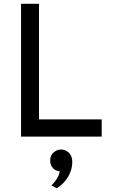

<svg xmlns="http://www.w3.org/2000/svg" viewBox="-20 -720 656 1012"><path d="M91 0V-700H185.5V-90.5H516V0ZM279 272.5 251 257Q260 249.5 275.2 229Q290.5 208.5 295 183Q270.5 180.5 257.5 164.5Q244.5 148.5 244.5 126Q244.5 99.5 262.2 83.8Q280 68 302 68Q325 68 343 85.2Q361 102.5 361 133.5Q361 175.5 338.8 212.2Q316.5 249 279 272.5Z"/></svg>

Font: Overpass Mono Light Medium
Style: Regular
Weight: 500
Monospace: yes
Version: Version 4.000